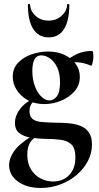

<svg xmlns="http://www.w3.org/2000/svg" viewBox="-20 -648 491 950"><path d="M182 282Q113 282 69 250.5Q25 219 25 168Q25 136 49.5 100Q74 64 144 21L154 32Q142 40 133 51.5Q124 63 119.5 79Q115 95 115 116Q115 161 133.5 190.5Q152 220 181 235Q210 250 242 250Q292 250 322.5 218Q353 186 353 131Q353 86 333.5 67Q314 48 280 43.5Q246 39 201 39Q167 38 133 33Q99 28 76.5 11.5Q54 -5 54 -40Q54 -75 78.5 -108Q103 -141 157 -167L166 -161Q146 -149 136 -134.5Q126 -120 126 -99Q126 -71 141.5 -59Q157 -47 185 -44.5Q213 -42 250 -41Q284 -41 316.5 -38.5Q349 -36 376 -26Q403 -16 419 6Q435 28 435 67Q435 110 415 148.5Q395 187 360 217Q325 247 279 264.5Q233 282 182 282ZM199 -133Q151 -133 116 -153Q81 -173 62 -204Q43 -235 43 -268Q43 -310 70 -338Q97 -366 137.5 -379.5Q178 -393 218 -393Q264 -393 299 -376.5Q334 -360 354.5 -332Q375 -304 375 -268Q375 -226 348.5 -196Q322 -166 281.5 -149.5Q241 -133 199 -133ZM225 -151Q245 -151 261 -171Q277 -191 277 -240Q277 -286 262.5 -315.5Q248 -345 226.5 -359.5Q205 -374 185 -374Q161 -374 150.5 -354Q140 -334 140 -298Q140 -255 152.5 -222Q165 -189 184.5 -170Q204 -151 225 -151ZM302 -313 304 -345Q336 -370 366.5 -383Q397 -396 434 -396Q439 -396 440.5 -388Q442 -380 442 -368Q442 -354 438 -337Q434 -320 430 -323Q412 -331 393 -335.5Q374 -340 356 -340Q344 -340 332.5 -338.5Q321 -337 308 -332ZM118 -625Q118 -628 123.5 -628Q129 -628 129 -626Q129 -595 155 -570.5Q181 -546 221 -546Q259 -546 285.5 -570.5Q312 -595 312 -626Q312 -628 317.5 -628Q323 -628 323 -625Q323 -546 297 -504.5Q271 -463 221 -463Q171 -463 144.5 -504.5Q118 -546 118 -625Z"/></svg>

Font: Cormorant Garamond Light
Style: Regular
Weight: 300
Designer: Christian Thalmann (Catharsis Fonts)
Foundry: Catharsis Fonts
Version: Version 4.001